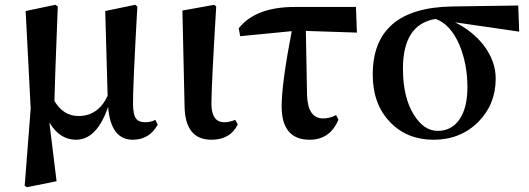

<svg xmlns="http://www.w3.org/2000/svg" viewBox="-20 -567 2209 801"><path d="M638 -47Q603 16 534 16Q442 16 431 -121Q384 16 297 16Q229 16 186 -56L216 189L92 214L83 208L108 -114L87 -521L211 -547L221 -540Q208 -204 207 -146Q244 -83 308 -83Q389 -83 429 -167L419 -521L544 -547L553 -540Q534 -200 535 -134Q535 -89 548 -72Q559 -57 586 -57Q609 -57 628 -67Z M750 -124 741 -523 874 -547 882 -540Q862 -209 862 -132Q863 -57 916 -57Q938 -57 961 -67L972 -48Q941 16 862 16Q752 16 750 -124Z M1261 -168Q1265 -73 1328 -73Q1357 -73 1382 -87L1392 -68Q1357 16 1272 16Q1155 16 1155 -124Q1155 -218 1197 -437L982 -416L976 -449Q1046 -538 1210 -538H1465L1469 -431L1256 -438Z M1897 -69Q1930 -117 1930 -203Q1930 -299 1897 -379Q1859 -467 1797 -488Q1661 -466 1661 -280Q1661 -162 1706 -89Q1748 -21 1806 -21Q1864 -21 1897 -69ZM1878 -474Q1951 -438 1998 -378Q2048 -312 2048 -239Q2048 -132 1976 -59Q1901 16 1789 16Q1678 16 1608 -57Q1535 -132 1535 -256Q1535 -534 1865 -540L2142 -544L2146 -435Z"/></svg>

Font: Source Han Serif JP
Style: Bold
Weight: 700
Designer: Ryoko NISHIZUKA  (kana & ideographs); Frank Grießhammer (Latin, Greek & Cyrillic); Wenlong ZHANG  (bopomofo); Sandoll Co
Foundry: Adobe Systems Incorporated
Version: Version 1.000;PS 1;hotconv 16.6.53;makeotf.lib2.5.65590